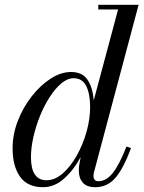

<svg xmlns="http://www.w3.org/2000/svg" viewBox="-20 -770 598 800"><path d="M526 -153Q494 -67 460.5 -28.5Q427 10 376.5 10Q341.5 10 325 -9Q308.5 -28 308.5 -58Q308.5 -62 308.8 -69.5Q309 -77 310.5 -85L316 -115.5Q287.5 -62 247.2 -26Q207 10 159.5 10Q94.5 10 63.5 -33.8Q32.5 -77.5 32.5 -152.5Q32.5 -210 54.2 -266.2Q76 -322.5 112 -368.5Q148 -414.5 190.8 -442.2Q233.5 -470 276 -470Q324.5 -470 345.8 -436Q367 -402 370.5 -351.5L472 -730.5H389.5V-750H557.5L371.5 -52Q369.5 -44.5 369.5 -36Q369.5 -28 374 -21.5Q378.5 -15 390 -15Q422.5 -15 449.8 -49Q477 -83 507 -159.5ZM355.5 -324Q355.5 -378.5 339.5 -411.2Q323.5 -444 287 -444Q261 -444 235.5 -422.5Q210 -401 187 -365.5Q164 -330 146.5 -286.5Q129 -243 119 -198.5Q109 -154 109 -115Q109 -19 174 -19Q209 -19 241.5 -47.5Q274 -76 299.8 -121.8Q325.5 -167.5 340.5 -220.8Q355.5 -274 355.5 -324Z"/></svg>

Font: Bodoni* 11pt
Style: Italic
Weight: 400
Italic angle: -13°
Version: Version 2.3